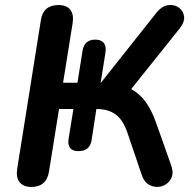

<svg xmlns="http://www.w3.org/2000/svg" viewBox="-20 -733 768 761"><path d="M104 8Q73 8 58 -10.5Q43 -29 48 -63L142 -653Q151 -713 212 -713Q244 -713 258.5 -694.5Q273 -676 268 -642L230 -405H287L307 -531Q314 -576 358 -576Q381 -576 391.5 -562.5Q402 -549 398 -525L379 -405H380L602 -685Q622 -709 646 -712.5Q670 -716 688 -703.5Q706 -691 709.5 -669Q713 -647 692 -620L500 -380Q534 -361 557 -329.5Q580 -298 597 -251L658 -79Q670 -46 657.5 -24Q645 -2 622 5Q599 12 576 2Q553 -8 542 -39L486 -204Q469 -256 439.5 -278.5Q410 -301 362 -301L343 -177Q336 -134 291 -134Q244 -134 252 -184L271 -301H214L174 -52Q164 8 104 8Z"/></svg>

Font: Nunito
Style: Bold Italic
Weight: 700
Italic angle: -9°
Designer: Vernon Adams
Foundry: Vernon Adams
Version: Version 3.601; ttfautohint (v1.8.2.53-6de2)